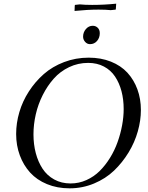

<svg xmlns="http://www.w3.org/2000/svg" viewBox="-20 -1028 815 1056"><path d="M68.8 -291Q68.8 -351.1 86.4 -411.1Q104 -471.2 138.7 -524.9Q173.3 -578.6 220.7 -620.4Q268.1 -662.1 332.3 -686.5Q396.5 -710.9 467.8 -710.9Q535.2 -710.9 590.1 -689Q645 -667 680.7 -628.2Q716.3 -589.4 735.6 -536.9Q754.9 -484.4 754.9 -422.9Q754.9 -365.7 738 -305.7Q721.2 -245.6 687.3 -189.7Q653.3 -133.8 607.2 -89.6Q561 -45.4 497.3 -18.8Q433.6 7.8 362.8 7.8Q294.4 7.8 238.3 -15.4Q182.1 -38.6 145.5 -79.1Q108.9 -119.6 88.9 -173.8Q68.8 -228 68.8 -291ZM164.1 -289.1Q164.1 -233.9 176.8 -185.8Q189.5 -137.7 214.1 -100.1Q238.8 -62.5 278.3 -40.8Q317.9 -19 368.2 -19Q414.1 -19 455.3 -37.6Q496.6 -56.2 528.1 -87.4Q559.6 -118.7 585 -159.7Q610.4 -200.7 626.7 -246.6Q643.1 -292.5 651.6 -338.9Q660.2 -385.3 660.2 -428.2Q660.2 -481 648.2 -526.4Q636.2 -571.8 612.8 -606.9Q589.4 -642.1 551.5 -662.1Q513.7 -682.1 464.8 -682.1Q409.2 -682.1 360.1 -658.7Q311 -635.3 275.9 -595.7Q240.7 -556.2 215.1 -505.4Q189.5 -454.6 176.8 -399.2Q164.1 -343.8 164.1 -289.1ZM390.1 -967.8 391.1 -996.1 392.1 -1001 418.9 -1003.9Q445.8 -1001 486.8 -1001Q552.7 -1001 619.1 -1007.8L617.2 -980L616.2 -975.1L588.9 -972.2Q562 -975.1 522 -975.1Q461.4 -975.1 390.1 -967.8ZM437 -826.2Q437 -850.1 452.4 -868.2Q467.8 -886.2 490.2 -886.2Q506.3 -886.2 517.6 -875.2Q528.8 -864.3 528.8 -845.2Q528.8 -820.3 513.7 -802.7Q498.5 -785.2 475.1 -785.2Q459 -785.2 448 -797.9Q437 -810.5 437 -826.2Z"/></svg>

Font: Dihjauti S
Style: Bold Italic
Weight: 700
Italic angle: -9°
Designer: T. Christopher White
Version: Version 3.0.0